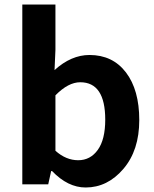

<svg xmlns="http://www.w3.org/2000/svg" viewBox="-20 -818 684 852"><path d="M360 14Q281 14 211 -59H207L194 0H79V-798H226V-597L222 -507Q296 -574 377 -574Q480 -574 539 -496.5Q598 -419 598 -285Q598 -151 527.5 -68.5Q457 14 360 14ZM447 -287Q447 -453 336 -453Q283 -453 226 -395V-149Q273 -107 327 -107Q381 -107 414 -153Q447 -199 447 -287Z"/></svg>

Font: Swei Fan Sans CJK TC
Style: Bold
Weight: 700
Version: Version 2.130